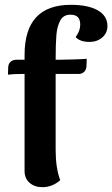

<svg xmlns="http://www.w3.org/2000/svg" viewBox="-20 -763 466 797"><path d="M426 -655Q426 -626 404.5 -607.5Q383 -589 352 -589Q312 -589 294 -609Q313 -635 313 -660Q313 -682 303 -692Q293 -702 272 -702Q243 -702 230 -677.5Q217 -653 214 -617Q211 -581 211 -515H230Q250 -515 292 -516.5Q334 -518 340 -519L339 -488Q338 -473 329 -464.5Q320 -456 306 -456H211V-141Q211 -65 230 -15Q197 14 156 14Q124 14 103 -4Q82 -22 82 -53V-456H73Q33 -456 13 -453L14 -484Q15 -499 24.5 -507Q34 -515 48 -515H82V-535Q82 -743 274 -743Q346 -743 386 -720Q426 -697 426 -655Z"/></svg>

Font: Arima Madurai Black
Style: Regular
Weight: 900
Designer: Joana Correia and Natanael Gama
Foundry: NDISCOVER
Version: Version 1.020